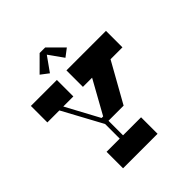

<svg xmlns="http://www.w3.org/2000/svg" viewBox="-235 -1065 1230 1230"><g transform="rotate(-45 380.0 -450.0)"><path d="M720.2 -550.6H362.1V-700H720.2ZM275.4 -550.6H40V-700H275.4ZM289.7 -325.1H331.7L311.7 -285.1ZM487.7 0H175.1V-149.4H487.7ZM294.4 -304H324.4V-139.8H294.4ZM461.4 -281.2H294.8L133.6 -578.6L168.6 -579.6L312.7 -312.1L492.5 -635.6L659.9 -635.4ZM221.1 -802 319.3 -900H369.4L467.9 -802L414.7 -761.5L322.9 -890.2H365.8L274.2 -761.5Z"/></g></svg>

Font: Space Cowgirl
Style: Regular
Weight: 400
Designer: Valery Marier
Foundry: Valery Marier
Version: Version 1.000